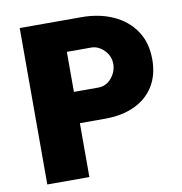

<svg xmlns="http://www.w3.org/2000/svg" viewBox="-81 -799 829 874"><g transform="rotate(-10 333.5 -361.5)"><path d="M67.5 0V-723H353.5Q433.5 -723 497.8 -694.5Q562 -666 599.5 -611.2Q637 -556.5 637 -478Q637 -406.5 605.5 -355.2Q574 -304 516 -276.5Q458 -249 378.5 -249H262V0ZM260 -394H372.5Q409.5 -394 434 -423.5Q458.5 -453 458.5 -488Q458.5 -525.5 431.8 -552.2Q405 -579 372.5 -579H260Z"/></g></svg>

Font: Public Sans Black
Style: Regular
Weight: 900
Designer: The Public Sans Project Authors: Dan O. Williams and USWDS (Libre Franklin designed by Pablo Impallari and Rodrigo Fuenz
Version: Version 1.007